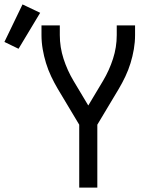

<svg xmlns="http://www.w3.org/2000/svg" viewBox="-100 -850 720 870"><path d="M259 0V-285L162 -447Q146 -474 132 -503.5Q118 -533 108.5 -564Q99 -595 93.5 -627Q88 -659 88 -691V-735H171V-691Q171 -636 188 -583.5Q205 -531 233 -484L300 -372L367 -484Q395 -531 412 -583.5Q429 -636 429 -691V-735H512V-691Q512 -659 506.5 -627Q501 -595 491.5 -564Q482 -533 468 -503.5Q454 -474 438 -447L341 -285V0ZM-16 -629 -80 -660 2 -830 82 -792Z"/></svg>

Font: Bmono
Style: Regular
Weight: 400
Monospace: yes
Designer: Belleve Invis
Foundry: Belleve Invis
Version: Version 11.2.2; ttfautohint (v1.8.2)